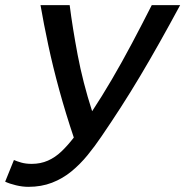

<svg xmlns="http://www.w3.org/2000/svg" viewBox="-32 -713 718 744"><path d="M78 11Q55 11 30 5Q5 -1 -12 -9L22 -93Q33 -88 50.5 -83Q68 -78 91 -78Q125 -78 153.5 -90.5Q182 -103 206.5 -126.5Q231 -150 254 -180Q223 -272 198 -363Q173 -454 155 -538.5Q137 -623 125 -693H238Q249 -606 269 -500Q289 -394 325 -282Q362 -338 401 -404.5Q440 -471 479 -544.5Q518 -618 556 -693H666Q625 -617 586.5 -548.5Q548 -480 511 -418Q474 -356 437 -298.5Q400 -241 361 -184Q336 -147 307.5 -112Q279 -77 245 -49Q211 -21 169.5 -5Q128 11 78 11Z"/></svg>

Font: Ubuntu Sans Medium
Style: Italic
Weight: 500
Italic angle: -13.5°
Designer: Dalton Maag Ltd
Foundry: Dalton Maag Ltd
Version: Version 1.006